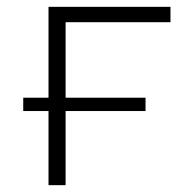

<svg xmlns="http://www.w3.org/2000/svg" viewBox="-20 -542 531 562"><path d="M172 -477H479V-522H122V-256H48V-217H122V0H172V-217H406V-256H172Z"/></svg>

Font: Montserrat Custom ExtraLight
Style: Regular
Weight: 300
Designer: Julieta Ulanovsky
Foundry: Julieta Ulanovsky
Version: Version 7.200